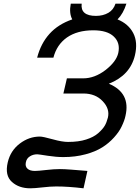

<svg xmlns="http://www.w3.org/2000/svg" viewBox="-20 -827 757 1039"><path d="M120 51Q115 74 129 86Q142 98 169 98Q186 98 229 93Q272 88 304 88Q328 88 366 91Q427 96 428 96L453 98L432 192Q349 182 284 182Q253 182 210 187Q167 192 144 192Q83 192 45 158Q5 123 22 51Q37 -12 87 -50Q137 -88 196 -88Q212 -88 266 -73Q316 -59 348 -59Q406 -59 446 -72Q487 -85 511 -106Q536 -128 547 -147Q557 -164 564 -191Q575 -238 536 -279Q497 -321 431 -321H323L342 -403H430Q492 -403 551 -448Q609 -493 620 -540Q632 -595 596 -629Q561 -663 485 -663Q398 -663 342 -624Q287 -585 269 -515H181Q201 -592 248 -644Q295 -696 371 -722Q353 -756 363 -807H422Q418 -774 437.5 -757.5Q457 -741 499 -741Q538 -741 567 -758Q594 -774 605 -807H664Q647 -753 616 -722Q675 -698 701 -648Q727 -598 710 -527Q684 -419 569 -374Q688 -324 659 -200Q654 -175 638 -142Q625 -114 597 -83Q569 -52 534 -30Q496 -6 443 8Q388 23 323 23Q284 23 239 16Q188 8 182 8Q159 8 142 19Q124 30 120 51Z"/></svg>

Font: Miedinger
Style: Italic
Weight: 400
Italic angle: -13°
Version: Version 001.000